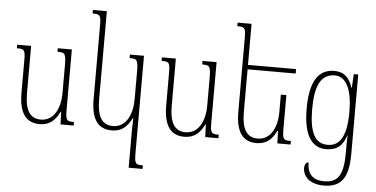

<svg xmlns="http://www.w3.org/2000/svg" viewBox="-61 -881 2449 1249"><g transform="rotate(5 1163.5 -256.5)"><path d="M216 10C282 10 319 -27 345 -81H349L352 0H438V-23C390 -23 383 -28 383 -101V-492H291V-469C338 -469 347 -465 347 -385V-204C347 -106 307 -20 221 -20C146 -20 117 -79 117 -184V-492H26V-469C74 -469 81 -464 81 -396V-184C81 -47 129 10 216 10Z M818 242H909V219C861 219 854 214 854 142V-492H762V-469C809 -469 818 -465 818 -385V-204C818 -106 778 -19 692 -19C617 -19 588 -78 588 -184V-760H497V-737C545 -737 552 -732 552 -664V-184C552 -47 600 10 687 10C753 10 790 -27 816 -81H820C819 -57 818 -30 818 -6Z M1161 10C1227 10 1264 -27 1290 -81H1294L1297 0H1383V-23C1335 -23 1328 -28 1328 -101V-492H1236V-469C1283 -469 1292 -465 1292 -385V-204C1292 -106 1252 -20 1166 -20C1091 -20 1062 -79 1062 -184V-492H971V-469C1019 -469 1026 -464 1026 -396V-184C1026 -47 1074 10 1161 10Z M1799 -318H1763V-204C1763 -106 1723 -20 1637 -20C1562 -20 1533 -78 1533 -184V-463H1847V-492H1533V-760H1442V-737C1490 -737 1497 -732 1497 -664V-184C1497 -47 1545 10 1632 10C1698 10 1735 -27 1761 -81H1765L1768 0H1854V-23C1806 -23 1799 -28 1799 -101Z M2091 247C2193 247 2253 199 2253 27V-492H2224L2219 -403H2216C2195 -469 2159 -502 2096 -502C1992 -502 1938 -418 1938 -244C1938 -67 1993 10 2087 10C2159 10 2196 -26 2217 -91H2219C2217 -72 2217 -50 2217 -8V25C2217 182 2172 219 2091 219C2014 219 1981 176 1981 106C1965 106 1955 123 1955 143C1955 198 1999 247 2091 247ZM2094 -19C2011 -19 1974 -90 1974 -243C1974 -395 2012 -473 2102 -473C2181 -473 2217 -382 2217 -244C2217 -59 2157 -19 2094 -19Z"/></g></svg>

Font: Noto Serif Armenian Condensed ExtraLight
Style: Regular
Weight: 200
Width: 3
Designer: Monotype Design Team
Foundry: Monotype Imaging Inc.
Version: Version 2.008